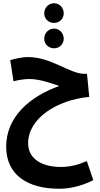

<svg xmlns="http://www.w3.org/2000/svg" viewBox="-20 -890 618 1181"><path d="M313 -749C346 -749 372 -775 372 -808C372 -842 346 -870 313 -870C278 -870 252 -842 252 -808C252 -775 278 -749 313 -749ZM313 -593C346 -593 372 -619 372 -652C372 -686 346 -714 313 -714C278 -714 252 -686 252 -652C252 -619 278 -593 313 -593ZM344 271C401 271 473 259 554 218L514 101C458 125 409 137 354 137C247 137 153 93 153 -9C153 -161 328 -275 529 -294L515 -436H498C409 -436 295 -539 153 -539C118 -539 80 -531 43 -520L63 -390C94 -398 130 -404 160 -404C221 -404 288 -381 344 -361C163 -296 18 -171 18 12C18 190 155 271 344 271Z"/></svg>

Font: Noto Sans Arabic UI XCn
Style: Bold
Weight: 700
Width: 2
Designer: Monotype Design Team, Nadine Chahine and Nizar Qandah
Foundry: Monotype Imaging Inc.
Version: Version 2.010